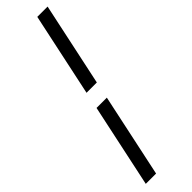

<svg xmlns="http://www.w3.org/2000/svg" viewBox="-309 -693 896 896"><g transform="rotate(-45 139.0 -245.5)"><path d="M118 -287 206 -700H274L186 -287ZM13 209 101 -204H169L81 209Z"/></g></svg>

Font: Red Hat Text VF
Style: Italic
Weight: 400
Italic angle: -12°
Designer: Pentagram, MCKL
Foundry: Pentagram, MCKL
Version: Version 1.023